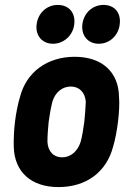

<svg xmlns="http://www.w3.org/2000/svg" viewBox="-20 -753 515 781"><path d="M196 -575C239 -575 277 -609 282 -654C288 -701 260 -733 215 -733C171 -733 135 -701 129 -654C123 -609 151 -575 196 -575ZM382 -575C426 -575 462 -609 467 -654C473 -701 446 -733 401 -733C357 -733 321 -701 315 -654C310 -609 337 -575 382 -575ZM218 8C332 8 413 -54 440 -156C449 -185 456 -226 460 -258C464 -291 467 -333 464 -361C462 -459 396 -522 284 -522C171 -522 88 -459 62 -361C53 -333 45 -291 41 -258C37 -226 35 -184 36 -155C39 -54 106 8 218 8ZM233 -113C197 -113 175 -138 173 -176C173 -200 175 -229 178 -258C182 -287 187 -315 193 -339C204 -377 233 -401 268 -401C303 -401 326 -377 329 -339C328 -315 326 -287 323 -258C319 -230 315 -201 308 -176C296 -138 268 -113 233 -113Z"/></svg>

Font: Barlow Semi Condensed
Style: Bold Italic
Weight: 700
Width: 4
Italic angle: -7°
Designer: Jeremy Tribby
Foundry: Tribby Type
Version: Version 1.422;hotconv 1.0.109;makeotfexe 2.5.65596